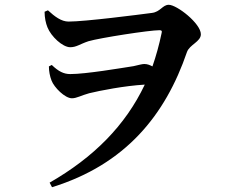

<svg xmlns="http://www.w3.org/2000/svg" viewBox="-20 -740 970 801"><path d="M280 -330C300 -330 319 -342 352 -351C397 -362 499 -382 584 -387C503 -216 370 -83 187 22L197 41C504 -54 670 -260 760 -523C771 -554 818 -566 818 -597C818 -642 718 -720 684 -720C658 -720 649 -690 613 -686C560 -679 335 -650 266 -650C236 -650 208 -671 180 -697L166 -691C166 -666 171 -643 178 -626C193 -588 241 -543 273 -543C299 -543 313 -556 349 -568C397 -582 603 -614 645 -614C654 -614 657 -611 654 -601C644 -553 631 -506 616 -463C606 -468 596 -473 582 -473C573 -473 559 -469 537 -464C485 -456 339 -431 273 -431C246 -431 224 -442 196 -469L184 -463C184 -443 188 -422 195 -404C206 -375 251 -330 280 -330Z"/></svg>

Font: GenRyuMin2 TW B
Style: Regular
Weight: 700
Version: Version 2.100;PS 2.1;hotconv 16.6.51;makeotf.lib2.5.65220 DE